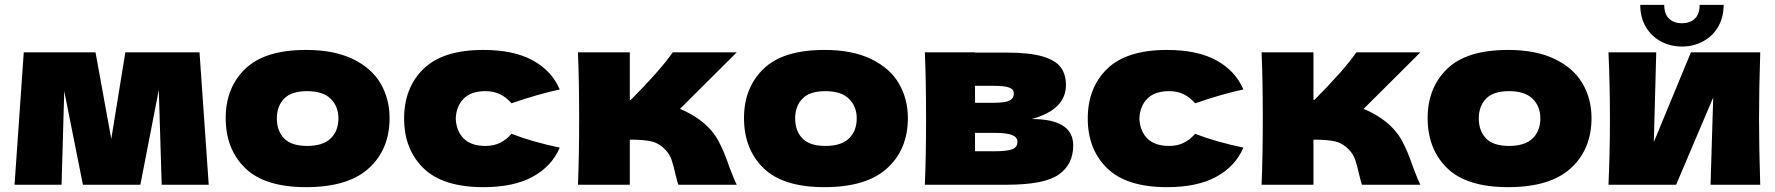

<svg xmlns="http://www.w3.org/2000/svg" viewBox="-20 -762 7321 792"><path d="M803 -546 841 0H647L635 -391L559 0H322L245 -386L234 0H40L78 -546H374L439 -189L497 -546Z M911 -275Q911 -400 991.5 -478Q1072 -556 1243 -556Q1358 -556 1435.5 -518.5Q1513 -481 1550 -417.5Q1587 -354 1587 -275Q1587 -146 1501.5 -68Q1416 10 1243 10Q1072 10 991.5 -68.5Q911 -147 911 -275ZM1376 -274Q1376 -323 1344 -354.5Q1312 -386 1247 -386Q1182 -386 1152 -355Q1122 -324 1122 -274Q1122 -222 1152 -191Q1182 -160 1247 -160Q1312 -160 1344 -191Q1376 -222 1376 -274Z M1983 -160Q2016 -160 2042 -172.5Q2068 -185 2090 -210Q2175 -177 2289 -153Q2256 -76 2177.5 -33Q2099 10 1974 10Q1807 10 1727 -68Q1647 -146 1647 -273Q1647 -400 1727 -478Q1807 -556 1974 -556Q2099 -556 2177.5 -513Q2256 -470 2289 -393Q2200 -374 2090 -336Q2068 -361 2042 -373.5Q2016 -386 1983 -386Q1923 -386 1892.5 -355Q1862 -324 1860 -273Q1862 -222 1892.5 -191Q1923 -160 1983 -160Z M2989 -72Q3010 -17 3019 0H2778Q2775 -7 2766 -44Q2758 -81 2750 -103.5Q2742 -126 2726 -143Q2701 -170 2670 -178Q2639 -186 2578 -186V0H2364Q2369 -114 2369 -273Q2369 -432 2364 -546H2578V-350H2582Q2701 -469 2755 -546H3019L2785 -313Q2837 -291 2875 -261Q2920 -225 2944 -180Q2968 -135 2989 -72Z M3049 -275Q3049 -400 3129.5 -478Q3210 -556 3381 -556Q3496 -556 3573.5 -518.5Q3651 -481 3688 -417.5Q3725 -354 3725 -275Q3725 -146 3639.5 -68Q3554 10 3381 10Q3210 10 3129.5 -68.5Q3049 -147 3049 -275ZM3514 -274Q3514 -323 3482 -354.5Q3450 -386 3385 -386Q3320 -386 3290 -355Q3260 -324 3260 -274Q3260 -222 3290 -191Q3320 -160 3385 -160Q3450 -160 3482 -191Q3514 -222 3514 -274Z M4407 -162Q4407 -84 4347.5 -42Q4288 0 4133 0H3795Q3800 -114 3800 -273Q3800 -432 3795 -546H4002V-545H4132Q4226 -545 4279.5 -529.5Q4333 -514 4355 -485Q4377 -456 4377 -411Q4377 -310 4236 -271Q4407 -271 4407 -162ZM4002 -408V-338H4078Q4124 -338 4143 -346.5Q4162 -355 4162 -377Q4162 -394 4142.5 -401Q4123 -408 4078 -408ZM4078 -138Q4135 -138 4156 -146.5Q4177 -155 4177 -177Q4177 -196 4155 -205Q4133 -214 4078 -214H4002V-138Z M4803 -160Q4836 -160 4862 -172.5Q4888 -185 4910 -210Q4995 -177 5109 -153Q5076 -76 4997.5 -33Q4919 10 4794 10Q4627 10 4547 -68Q4467 -146 4467 -273Q4467 -400 4547 -478Q4627 -556 4794 -556Q4919 -556 4997.5 -513Q5076 -470 5109 -393Q5020 -374 4910 -336Q4888 -361 4862 -373.5Q4836 -386 4803 -386Q4743 -386 4712.5 -355Q4682 -324 4680 -273Q4682 -222 4712.5 -191Q4743 -160 4803 -160Z M5809 -72Q5830 -17 5839 0H5598Q5595 -7 5586 -44Q5578 -81 5570 -103.5Q5562 -126 5546 -143Q5521 -170 5490 -178Q5459 -186 5398 -186V0H5184Q5189 -114 5189 -273Q5189 -432 5184 -546H5398V-350H5402Q5521 -469 5575 -546H5839L5605 -313Q5657 -291 5695 -261Q5740 -225 5764 -180Q5788 -135 5809 -72Z M5869 -275Q5869 -400 5949.5 -478Q6030 -556 6201 -556Q6316 -556 6393.5 -518.5Q6471 -481 6508 -417.5Q6545 -354 6545 -275Q6545 -146 6459.5 -68Q6374 10 6201 10Q6030 10 5949.5 -68.5Q5869 -147 5869 -275ZM6334 -274Q6334 -323 6302 -354.5Q6270 -386 6205 -386Q6140 -386 6110 -355Q6080 -324 6080 -274Q6080 -222 6110 -191Q6140 -160 6205 -160Q6270 -160 6302 -191Q6334 -222 6334 -274Z M7241 -546Q7236 -394 7236 -273Q7236 -152 7241 0H7036L7047 -360L6894 0H6615Q6621 -137 6621 -273Q6621 -410 6615 -546H6812L6802 -176L6955 -546ZM6746 -742H6845Q6845 -703 6865.5 -684.5Q6886 -666 6918 -666Q6950 -666 6970.5 -684.5Q6991 -703 6991 -742H7090Q7090 -690 7067 -651Q7044 -612 7004.5 -591Q6965 -570 6918 -570Q6871 -570 6831.5 -591Q6792 -612 6769 -651Q6746 -690 6746 -742Z"/></svg>

Font: Dela Gothic One
Style: Regular
Weight: 400
Designer: aratakana
Foundry: aratakana
Version: Version 1.004